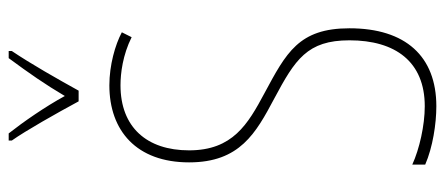

<svg xmlns="http://www.w3.org/2000/svg" viewBox="-304 -686 1000 431"><g transform="rotate(-90 195.5 -470.0)"><path d="M184 -793H208C234 -840 268 -900 297 -943V-950H281C247 -904 222 -868 196 -824C172 -868 138 -917 112 -950H96V-943C118 -912 157 -843 184 -793ZM348 -185C348 -299 293 -327 202 -376C133 -413 74 -447 74 -545C74 -640 126 -699 220 -699C247 -699 288 -694 328 -674L339 -696C311 -711 265 -724 220 -724C118 -724 47 -663 47 -545C47 -431 113 -395 190 -354C278 -307 321 -280 321 -185C321 -82 273 -16 173 -16C130 -16 77 -28 42 -44V-15C81 2 134 10 173 10C285 10 348 -59 348 -185Z"/></g></svg>

Font: Noto Sans Bengali ExtraCondensed Thin
Style: Regular
Weight: 100
Width: 2
Designer: Joana Ranito - Universal Thirst; Jelle Bosma - Monotype Design Team
Foundry: Universal Thirst ehf.
Version: Version 3.000